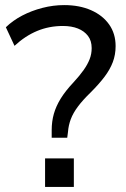

<svg xmlns="http://www.w3.org/2000/svg" viewBox="-20 -734 496 754"><path d="M183 -193V-223Q183 -257 191.5 -287Q200 -317 218.5 -347Q237 -377 269 -411Q293 -437 308.5 -459Q324 -481 332 -501.5Q340 -522 340 -545Q340 -574 325.5 -593Q311 -612 286 -622Q261 -632 227 -632Q173 -632 126 -612.5Q79 -593 37 -554L3 -627Q31 -654 67.5 -673Q104 -692 146.5 -703Q189 -714 232 -714Q292 -714 337.5 -694Q383 -674 408.5 -638Q434 -602 434 -553Q434 -519 423 -490Q412 -461 390.5 -432.5Q369 -404 336 -371Q305 -341 286 -315.5Q267 -290 258 -266Q249 -242 247 -216L244 -193ZM157 0V-112H270V0Z"/></svg>

Font: Nunito Sans 12pt ExtraLight 11pt Medium
Style: Regular
Weight: 500
Version: Version 3.101;gftools[0.9.27]